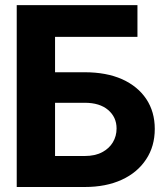

<svg xmlns="http://www.w3.org/2000/svg" viewBox="-20 -748 659 768"><path d="M318.8 0H46.9V-727.5H529.8V-600.6H200.2V-459H318.8Q405.3 -459 468.3 -431.2Q531.2 -402.8 565.2 -351.8Q599.1 -300.8 599.1 -232.4Q599.1 -163.1 564.9 -111.3Q530.3 -58.1 467.3 -29.1Q404.3 0 318.8 0ZM200.2 -336.9V-124H318.8Q360.4 -124 388.7 -139.2Q416.5 -153.8 431.4 -178.7Q446.3 -203.6 446.3 -233.9Q446.3 -279.3 412.6 -308.1Q378.9 -336.9 318.8 -336.9Z"/></svg>

Font: Inter Tight Stencil
Style: Bold
Weight: 700
Designer: Rasmus Andersson
Foundry: rsms
Version: Version 3.004;Glyphs 3.1.2 (3151)